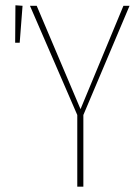

<svg xmlns="http://www.w3.org/2000/svg" viewBox="-20 -703 525 723"><path d="M38.1 -683.1 64.9 -681.2 54.2 -542H37.1ZM467.8 -681.2 293.9 -270V0H271V-270L92.8 -681.2H118.2L283.2 -292L444.8 -681.2Z"/></svg>

Font: Fira Sans Compressed Thin
Style: Regular
Weight: 100
Width: 1
Designer: Carrois Corporate & Edenspiekermann AG
Foundry: Carrois Corporate GbR & Edenspiekermann AG
Version: Version 4.203;PS 004.203;hotconv 1.0.88;makeotf.lib2.5.64775